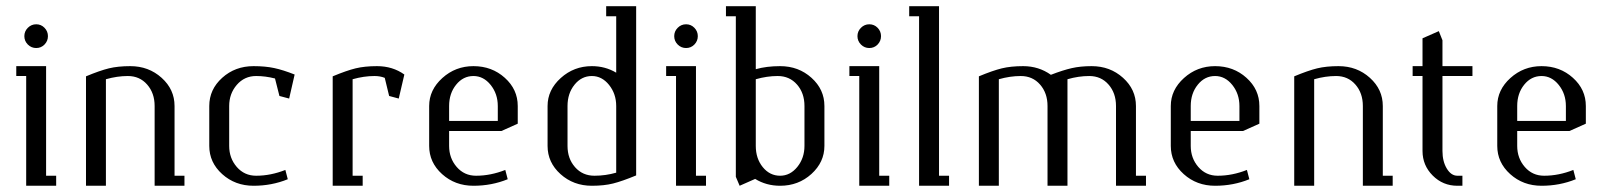

<svg xmlns="http://www.w3.org/2000/svg" viewBox="-20 -596 5156 616"><path d="M32.2 -352.1V-383.8H127.9V-32.2H160.2V0H64V-352.1ZM69.3 -453.1Q58.1 -464.4 58.1 -480Q58.1 -495.6 69.3 -506.8Q80.6 -518.1 96.2 -518.1Q111.8 -518.1 122.8 -506.8Q133.8 -495.6 133.8 -480Q133.8 -464.4 122.8 -453.1Q111.8 -441.9 96.2 -441.9Q80.6 -441.9 69.3 -453.1Z M255.9 0V-351.1Q300.3 -369.6 329.3 -376.7Q358.4 -383.8 397.9 -383.8Q457 -383.8 498.5 -346.4Q540 -309.1 540 -255.9V-32.2H571.8V0H476.1V-255.9Q476.1 -297.4 452.1 -324.7Q428.2 -352.1 390.1 -352.1Q356 -352.1 319.8 -341.8V0Z M651.4 -127.9V-255.9Q651.4 -309.1 692.9 -346.4Q734.4 -383.8 793.5 -383.8Q831.1 -383.8 859.6 -377.7Q888.2 -371.6 925.3 -356.9L907.7 -279.8L876.5 -288.1L862.3 -344.2Q831.5 -352.1 801.8 -352.1Q764.2 -352.1 739.7 -323.7Q715.3 -295.4 715.3 -255.9V-127.9Q715.3 -88.4 739.7 -60.3Q764.2 -32.2 801.8 -32.2Q848.6 -32.2 895.5 -50.8L903.3 -21Q852.1 0 793.5 0Q734.4 0 692.9 -37.4Q651.4 -74.7 651.4 -127.9Z M1047.4 0V-351.1Q1091.8 -369.6 1120.8 -376.7Q1149.9 -383.8 1189.5 -383.8Q1239.7 -383.8 1277.3 -356.9L1259.3 -279.8L1228.5 -288.1L1214.4 -346.2Q1199.7 -352.1 1181.6 -352.1Q1147.5 -352.1 1111.3 -341.8V-32.2H1143.6V0Z M1356.9 -127.9V-255.9Q1356.9 -307.6 1399.2 -345.7Q1441.4 -383.8 1499 -383.8Q1558.1 -383.8 1599.6 -346.4Q1641.1 -309.1 1641.1 -255.9V-199.2L1588.9 -175.8H1420.9V-127.9Q1420.9 -88.4 1445.3 -60.3Q1469.7 -32.2 1507.3 -32.2Q1554.2 -32.2 1601.1 -50.8L1608.9 -21Q1557.6 0 1499 0Q1439.9 0 1398.4 -37.4Q1356.9 -74.7 1356.9 -127.9ZM1420.9 -208H1577.1V-255.9Q1577.1 -294.9 1554.2 -323.5Q1531.2 -352.1 1499 -352.1Q1465.8 -352.1 1443.4 -324.2Q1420.9 -296.4 1420.9 -255.9Z M1736.8 -127.9V-255.9Q1736.8 -307.6 1779.1 -345.7Q1821.3 -383.8 1878.9 -383.8Q1921.9 -383.8 1957 -362.8V-543.9H1924.8V-576.2H2021V-33.2Q1976.1 -14.6 1947 -7.3Q1918 0 1878.9 0Q1819.8 0 1778.3 -37.4Q1736.8 -74.7 1736.8 -127.9ZM1800.8 -127.9Q1800.8 -86.9 1825 -59.6Q1849.1 -32.2 1887.2 -32.2Q1922.9 -32.2 1957 -42V-255.9Q1957 -294.9 1934.1 -323.5Q1911.1 -352.1 1878.9 -352.1Q1845.7 -352.1 1823.2 -324.2Q1800.8 -296.4 1800.8 -255.9Z M2117.2 -352.1V-383.8H2212.9V-32.2H2245.1V0H2148.9V-352.1ZM2154.3 -453.1Q2143.1 -464.4 2143.1 -480Q2143.1 -495.6 2154.3 -506.8Q2165.5 -518.1 2181.2 -518.1Q2196.8 -518.1 2207.8 -506.8Q2218.8 -495.6 2218.8 -480Q2218.8 -464.4 2207.8 -453.1Q2196.8 -441.9 2181.2 -441.9Q2165.5 -441.9 2154.3 -453.1Z M2309.1 -543.9V-576.2H2404.8V-374Q2439 -383.8 2482.9 -383.8Q2542 -383.8 2583.5 -346.4Q2625 -309.1 2625 -255.9V-127.9Q2625 -75.7 2583.3 -37.8Q2541.5 0 2482.9 0Q2438.5 0 2402.8 -22L2353 0L2340.8 -28.8V-543.9ZM2404.8 -127.9Q2404.8 -87.4 2427.2 -59.8Q2449.7 -32.2 2482.9 -32.2Q2515.1 -32.2 2538.1 -60.5Q2561 -88.9 2561 -127.9V-255.9Q2561 -297.4 2537.1 -324.7Q2513.2 -352.1 2475.1 -352.1Q2440.9 -352.1 2404.8 -341.8Z M2705.1 -352.1V-383.8H2800.8V-32.2H2833V0H2736.8V-352.1ZM2742.2 -453.1Q2731 -464.4 2731 -480Q2731 -495.6 2742.2 -506.8Q2753.4 -518.1 2769 -518.1Q2784.7 -518.1 2795.7 -506.8Q2806.6 -495.6 2806.6 -480Q2806.6 -464.4 2795.7 -453.1Q2784.7 -441.9 2769 -441.9Q2753.4 -441.9 2742.2 -453.1Z M2897 -543.9V-576.2H2992.7V-32.2H3024.9V0H2928.7V-543.9Z M3120.6 0V-351.1Q3165 -369.6 3194.1 -376.7Q3223.1 -383.8 3262.7 -383.8Q3312.5 -383.8 3351.6 -356Q3390.6 -371.1 3418.5 -377.4Q3446.3 -383.8 3482.4 -383.8Q3541.5 -383.8 3583 -346.4Q3624.5 -309.1 3624.5 -255.9V-32.2H3656.7V0H3560.5V-255.9Q3560.5 -297.4 3536.6 -324.7Q3512.7 -352.1 3474.6 -352.1Q3440.4 -352.1 3404.8 -341.8V0H3340.8V-255.9Q3340.8 -297.4 3316.9 -324.7Q3293 -352.1 3254.9 -352.1Q3220.7 -352.1 3184.6 -341.8V0Z M3736.3 -127.9V-255.9Q3736.3 -307.6 3778.6 -345.7Q3820.8 -383.8 3878.4 -383.8Q3937.5 -383.8 3979 -346.4Q4020.5 -309.1 4020.5 -255.9V-199.2L3968.3 -175.8H3800.3V-127.9Q3800.3 -88.4 3824.7 -60.3Q3849.1 -32.2 3886.7 -32.2Q3933.6 -32.2 3980.5 -50.8L3988.3 -21Q3937 0 3878.4 0Q3819.3 0 3777.8 -37.4Q3736.3 -74.7 3736.3 -127.9ZM3800.3 -208H3956.5V-255.9Q3956.5 -294.9 3933.6 -323.5Q3910.6 -352.1 3878.4 -352.1Q3845.2 -352.1 3822.8 -324.2Q3800.3 -296.4 3800.3 -255.9Z M4132.3 0V-351.1Q4176.8 -369.6 4205.8 -376.7Q4234.9 -383.8 4274.4 -383.8Q4333.5 -383.8 4375 -346.4Q4416.5 -309.1 4416.5 -255.9V-32.2H4448.2V0H4352.5V-255.9Q4352.5 -297.4 4328.6 -324.7Q4304.7 -352.1 4266.6 -352.1Q4232.4 -352.1 4196.3 -341.8V0Z M4512.2 -352.1V-383.8H4543.9V-473.1L4596.2 -496.1L4607.9 -466.8V-383.8H4704.1V-352.1H4607.9V-111.8Q4607.9 -78.1 4621.8 -55.2Q4635.7 -32.2 4655.8 -32.2H4671.9V0H4655.8Q4609.4 0 4576.7 -32.7Q4543.9 -65.4 4543.9 -111.8V-352.1Z M4783.7 -127.9V-255.9Q4783.7 -307.6 4825.9 -345.7Q4868.2 -383.8 4925.8 -383.8Q4984.9 -383.8 5026.4 -346.4Q5067.9 -309.1 5067.9 -255.9V-199.2L5015.6 -175.8H4847.7V-127.9Q4847.7 -88.4 4872.1 -60.3Q4896.5 -32.2 4934.1 -32.2Q4981 -32.2 5027.8 -50.8L5035.6 -21Q4984.4 0 4925.8 0Q4866.7 0 4825.2 -37.4Q4783.7 -74.7 4783.7 -127.9ZM4847.7 -208H5003.9V-255.9Q5003.9 -294.9 4981 -323.5Q4958 -352.1 4925.8 -352.1Q4892.6 -352.1 4870.1 -324.2Q4847.7 -296.4 4847.7 -255.9Z"/></svg>

Font: Gawaa
Style: Regular
Weight: 400
Designer: T. Christopher White
Version: Version 1.0